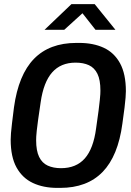

<svg xmlns="http://www.w3.org/2000/svg" viewBox="-20 -905 640 935"><path d="M259 10Q191 10 140 -14Q89 -38 60.5 -89.5Q32 -141 32 -225Q32 -239 33.5 -257Q35 -275 38.5 -305Q42 -335 48 -382Q70 -541 145.5 -618.5Q221 -696 352 -696H366Q434 -696 485 -672.5Q536 -649 564.5 -597Q593 -545 593 -461Q593 -448 591.5 -429.5Q590 -411 586.5 -381Q583 -351 576 -303Q555 -145 479.5 -67.5Q404 10 273 10ZM277 -86Q351 -86 393 -133.5Q435 -181 448 -280Q456 -333 460 -366Q464 -399 466 -417.5Q468 -436 468.5 -446.5Q469 -457 469 -464Q469 -516 454.5 -545.5Q440 -575 413 -587.5Q386 -600 348 -600Q276 -600 234 -552.5Q192 -505 178 -407Q170 -354 165.5 -321Q161 -288 159 -269Q157 -250 156.5 -240Q156 -230 156 -222Q156 -171 170.5 -141Q185 -111 212.5 -98.5Q240 -86 277 -86ZM197 -760 328 -885H441L542 -760H445L367 -859H402L293 -760Z"/></svg>

Font: Chivo Mono Medium
Style: Italic
Weight: 500
Italic angle: -8.05°
Monospace: yes
Designer: Hector Gatti
Foundry: Omnibus-Type
Version: Version 1.008